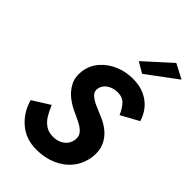

<svg xmlns="http://www.w3.org/2000/svg" viewBox="-290 -1070 1187 1187"><g transform="rotate(45 303.5 -476.5)"><path d="M606 -922 510 -972 338 -816 408 -775ZM149 -244 36 -173Q59 -89 122 -35Q185 19 276 19Q349 19 408 -6.5Q467 -32 505.5 -79.5Q544 -127 554 -194Q561 -249 543.5 -290.5Q526 -332 492 -361Q458 -390 413 -408Q382 -421 348.5 -435.5Q315 -450 294 -469.5Q273 -489 279 -518Q285 -550 315 -569Q345 -588 382 -588Q426 -588 450 -561Q474 -534 490 -496L607 -560Q595 -602 567 -637Q539 -672 494.5 -693Q450 -714 390 -714Q327 -714 272 -690.5Q217 -667 180 -624.5Q143 -582 134 -524Q127 -467 148.5 -426Q170 -385 206.5 -357Q243 -329 282 -312Q314 -298 344 -282.5Q374 -267 391.5 -245.5Q409 -224 403 -190Q396 -153 366 -131.5Q336 -110 294 -110Q255 -110 228 -128Q201 -146 182.5 -176.5Q164 -207 149 -244Z"/></g></svg>

Font: Jost* 600 Semi Italic
Style: Italic
Weight: 600
Italic angle: -10°
Version: Version 3.200; ttfautohint (v0.97) -l 8 -r 50 -G 200 -x 14 -